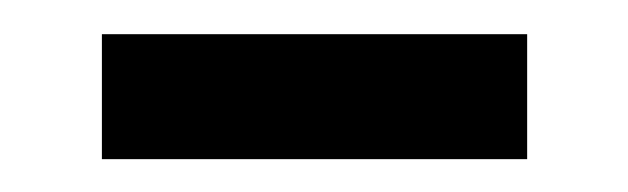

<svg xmlns="http://www.w3.org/2000/svg" viewBox="-20 -281 373 114"><path d="M40.5 -186.5V-260.7H293V-186.5Z"/></svg>

Font: Goda
Style: Regular
Weight: 400
Version: 1.0.5